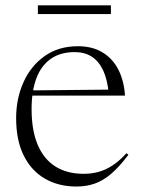

<svg xmlns="http://www.w3.org/2000/svg" viewBox="-20 -672 516 702"><path d="M265 -503Q318 -503 355.2 -480.2Q392.5 -457.5 413 -417Q433.5 -376.5 437 -322.5H89.5V-341.5L397.5 -344.5L377.5 -330Q373 -380 357.5 -413.8Q342 -447.5 316 -464.5Q290 -481.5 253 -481.5Q200.5 -481.5 165.2 -456.5Q130 -431.5 112.8 -385Q95.5 -338.5 95.5 -273.5Q95.5 -195 118 -142.2Q140.5 -89.5 183 -63Q225.5 -36.5 285.5 -36.5Q315.5 -36.5 341.2 -43.8Q367 -51 392 -67.5Q417 -84 442.5 -112L449.5 -106Q417 -63 387.5 -37.5Q358 -12 327.2 -1Q296.5 10 259.5 10Q194 10 144.2 -18.8Q94.5 -47.5 66.8 -103.2Q39 -159 39 -240Q39 -311.5 65.8 -371.2Q92.5 -431 143.2 -467Q194 -503 265 -503ZM118.5 -620.5V-652.5H385.5V-620.5Z"/></svg>

Font: Newsreader 60pt Light
Style: Regular
Weight: 300
Designer: Hugues Gentile
Foundry: Production Type
Version: Version 1.003